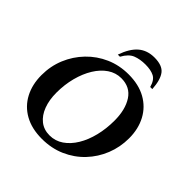

<svg xmlns="http://www.w3.org/2000/svg" viewBox="-223 -1036 1220 1220"><g transform="rotate(45 387.0 -426.0)"><path d="M336 10Q245 10 180.5 -26Q116 -62 82 -126.5Q48 -191 48 -275Q48 -356 77.5 -427Q107 -498 160 -553Q213 -608 283.5 -639Q354 -670 437 -670Q528 -670 592.5 -634Q657 -598 691.5 -533.5Q726 -469 726 -385Q726 -305 697.5 -234Q669 -163 617 -108Q565 -53 493.5 -21.5Q422 10 336 10ZM355 -40Q406 -40 447.5 -68.5Q489 -97 519 -146.5Q549 -196 565 -261Q581 -326 581 -398Q581 -497 541 -558.5Q501 -620 421 -620Q372 -620 330.5 -592Q289 -564 258.5 -514.5Q228 -465 211 -400.5Q194 -336 194 -263Q194 -198 213 -147.5Q232 -97 268 -68.5Q304 -40 355 -40ZM299 -710Q326 -788 369 -825Q412 -862 477 -862Q548 -862 576 -825.5Q604 -789 609 -710H590Q577 -759 547 -774.5Q517 -790 468 -790Q420 -790 383 -775.5Q346 -761 318 -710Z"/></g></svg>

Font: Spectral SC
Style: Bold Italic
Weight: 700
Italic angle: -10°
Designer: Jean-Baptiste Levee
Foundry: Production Type
Version: Version 2.001